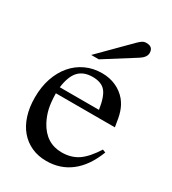

<svg xmlns="http://www.w3.org/2000/svg" viewBox="-186 -856 867 966"><g transform="rotate(30 247.5 -372.5)"><path d="M472.7 -174.8Q437.5 -83 377.4 -36.1Q317.4 10.7 236.3 10.7Q188.5 10.7 149.9 -6.8Q111.3 -24.4 84 -56.6Q56.6 -88.9 42 -134.8Q27.3 -180.7 27.3 -238.3Q27.3 -299.8 44.4 -350.1Q61.5 -400.4 92.3 -436.5Q123 -472.7 166 -492.7Q209 -512.7 260.7 -512.7Q304.7 -512.7 341.3 -496.1Q377.9 -479.5 403.3 -449.2Q414.1 -435.5 421.4 -421.9Q428.7 -408.2 434.1 -392.1Q439.5 -376 443.4 -355.5Q447.3 -335 451.2 -308.6H108.4Q109.4 -254.9 117.2 -221.2Q125 -187.5 141.6 -155.3Q189.5 -65.4 282.2 -65.4Q335.9 -65.4 375.5 -91.8Q415 -118.2 455.1 -181.6ZM337.9 -344.7Q327.1 -417 303.2 -444.8Q279.3 -472.7 228.5 -472.7Q176.8 -472.7 147.9 -442.4Q119.1 -412.1 110.4 -344.7ZM166 -564.5 330.1 -729.5Q344.7 -744.1 354.5 -750Q364.3 -755.9 377 -755.9Q416 -755.9 416 -719.7Q416 -694.3 381.8 -672.9L210 -564.5Z"/></g></svg>

Font: Jomolhari
Style: Regular
Weight: 400
Designer: Christopher J. Fynn
Foundry: Christopher  J.  Fynn (Karma Drubgy¸ Tenzin).
Version: Version 1.000